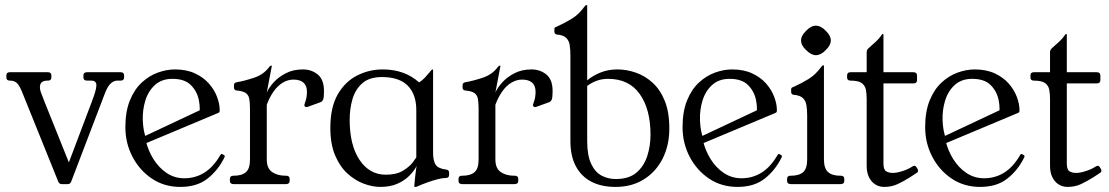

<svg xmlns="http://www.w3.org/2000/svg" viewBox="-20 -724 4360 755"><path d="M455 -440Q468 -440 468 -427V-420Q468 -407 455 -407H441Q428 -407 415.5 -396Q403 -385 391 -353L260 -10Q256 0 247 0H223Q213 0 209 -10L71 -352Q58 -386 47.5 -396.5Q37 -407 20 -407H18Q5 -407 5 -420V-427Q5 -440 18 -440H169Q182 -440 182 -427V-420Q182 -407 169 -407H167Q137 -407 137 -382Q137 -370 142.5 -356.5Q148 -343 155 -324L263 -55L239 -54L341 -324Q349 -345 354 -361.5Q359 -378 359 -389Q359 -407 339 -407H322Q308 -407 308 -420V-427Q308 -440 322 -440Z M862 -104Q838 -55 796.5 -22Q755 11 689 11Q626 11 577.5 -21.5Q529 -54 501 -107.5Q473 -161 473 -224Q473 -285 490.5 -328.5Q508 -372 537 -399Q566 -426 600.5 -438.5Q635 -451 668 -451Q713 -451 746.5 -435.5Q780 -420 801.5 -395.5Q823 -371 833.5 -343Q844 -315 844 -290Q844 -288 843.5 -285.5Q843 -283 841 -281.5Q839 -280 836 -279L514 -144L503 -167L788 -301L762 -263Q769 -295 762 -330Q755 -365 730.5 -389.5Q706 -414 658 -414Q616 -414 589.5 -390Q563 -366 551.5 -328.5Q540 -291 541.5 -250.5Q543 -210 555 -177L553 -172Q562 -133 583 -99Q604 -65 635 -44Q666 -23 705 -23Q748 -23 783.5 -45Q819 -67 847 -115Q850 -120 854 -118L861 -114Q866 -111 862 -104Z M899 0Q884 0 884 -13V-20Q884 -33 897 -33H899Q931 -33 947 -47Q963 -61 963 -96V-297Q963 -322 960 -336.5Q957 -351 946 -358.5Q935 -366 911 -368Q900 -369 900 -380V-390Q900 -399 913 -401Q942 -406 979.5 -418.5Q1017 -431 1039 -461Q1043 -466 1046 -466H1047Q1049 -466 1049 -465L1029 -360Q1037 -379 1056 -400Q1075 -421 1104 -436Q1133 -451 1171 -451Q1205 -451 1229.5 -431Q1254 -411 1254 -366Q1254 -342 1251 -333.5Q1248 -325 1240 -322L1193 -305Q1191 -304 1189 -303.5Q1187 -303 1185 -303Q1177 -303 1177 -311Q1177 -313 1177.5 -315Q1178 -317 1179 -319Q1184 -332 1185.5 -343Q1187 -354 1187 -363Q1187 -387 1173.5 -399Q1160 -411 1134 -411Q1112 -411 1092 -399Q1072 -387 1056 -364.5Q1040 -342 1029 -312V-97Q1029 -62 1050 -47.5Q1071 -33 1103 -33H1106Q1119 -33 1119 -20V-13Q1119 0 1104 0Z M1617 -291Q1617 -353 1583.5 -387Q1550 -421 1482 -421Q1432 -421 1404.5 -396.5Q1377 -372 1366 -334Q1355 -296 1355 -253Q1355 -153 1394 -95Q1433 -37 1497 -37Q1539 -37 1565 -53Q1591 -69 1603.5 -86Q1616 -103 1617 -105ZM1683 -123Q1683 -92 1693 -76.5Q1703 -61 1735 -57Q1746 -56 1746 -45V-36Q1746 -24 1732 -24Q1719 -24 1700 -19Q1681 -14 1660 -6.5Q1639 1 1619 10Q1618 11 1613 11H1611Q1609 11 1609 8Q1609 2 1612.5 -29Q1616 -60 1621 -90H1626Q1624 -81 1614.5 -64.5Q1605 -48 1587 -30.5Q1569 -13 1541.5 -1Q1514 11 1475 11Q1445 11 1411 -1.5Q1377 -14 1347 -41Q1317 -68 1298 -112.5Q1279 -157 1279 -221Q1279 -303 1308.5 -353.5Q1338 -404 1385 -427.5Q1432 -451 1485 -451Q1571 -451 1628 -400Q1641 -408 1652 -420Q1663 -432 1670.5 -441.5Q1678 -451 1680 -451Q1683 -451 1683 -449Z M1798 0Q1783 0 1783 -13V-20Q1783 -33 1796 -33H1798Q1830 -33 1846 -47Q1862 -61 1862 -96V-297Q1862 -322 1859 -336.5Q1856 -351 1845 -358.5Q1834 -366 1810 -368Q1799 -369 1799 -380V-390Q1799 -399 1812 -401Q1841 -406 1878.5 -418.5Q1916 -431 1938 -461Q1942 -466 1945 -466H1946Q1948 -466 1948 -465L1928 -360Q1936 -379 1955 -400Q1974 -421 2003 -436Q2032 -451 2070 -451Q2104 -451 2128.5 -431Q2153 -411 2153 -366Q2153 -342 2150 -333.5Q2147 -325 2139 -322L2092 -305Q2090 -304 2088 -303.5Q2086 -303 2084 -303Q2076 -303 2076 -311Q2076 -313 2076.5 -315Q2077 -317 2078 -319Q2083 -332 2084.5 -343Q2086 -354 2086 -363Q2086 -387 2072.5 -399Q2059 -411 2033 -411Q2011 -411 1991 -399Q1971 -387 1955 -364.5Q1939 -342 1928 -312V-97Q1928 -62 1949 -47.5Q1970 -33 2002 -33H2005Q2018 -33 2018 -20V-13Q2018 0 2003 0Z M2401 11Q2344 11 2304.5 -10Q2265 -31 2244 -71Q2223 -111 2223 -169V-506Q2223 -531 2220 -548Q2217 -565 2206 -575.5Q2195 -586 2171 -588Q2160 -589 2160 -600V-610Q2160 -615 2164 -617Q2168 -619 2173 -621Q2202 -634 2229.5 -651Q2257 -668 2279 -699Q2283 -704 2286 -704H2287Q2289 -704 2289 -703V-408Q2310 -426 2340.5 -438.5Q2371 -451 2408 -451Q2444 -451 2480 -438.5Q2516 -426 2546 -399Q2576 -372 2594 -327.5Q2612 -283 2612 -219Q2612 -152 2585.5 -100Q2559 -48 2511.5 -18.5Q2464 11 2401 11ZM2401 -20Q2453 -20 2482.5 -45Q2512 -70 2525 -110Q2538 -150 2538 -194Q2538 -295 2495.5 -354.5Q2453 -414 2371 -414Q2326 -414 2289 -386V-169Q2289 -113 2304.5 -80Q2320 -47 2345.5 -33.5Q2371 -20 2401 -20Z M3053 -104Q3029 -55 2987.5 -22Q2946 11 2880 11Q2817 11 2768.5 -21.5Q2720 -54 2692 -107.5Q2664 -161 2664 -224Q2664 -285 2681.5 -328.5Q2699 -372 2728 -399Q2757 -426 2791.5 -438.5Q2826 -451 2859 -451Q2904 -451 2937.5 -435.5Q2971 -420 2992.5 -395.5Q3014 -371 3024.5 -343Q3035 -315 3035 -290Q3035 -288 3034.5 -285.5Q3034 -283 3032 -281.5Q3030 -280 3027 -279L2705 -144L2694 -167L2979 -301L2953 -263Q2960 -295 2953 -330Q2946 -365 2921.5 -389.5Q2897 -414 2849 -414Q2807 -414 2780.5 -390Q2754 -366 2742.5 -328.5Q2731 -291 2732.5 -250.5Q2734 -210 2746 -177L2744 -172Q2753 -133 2774 -99Q2795 -65 2826 -44Q2857 -23 2896 -23Q2939 -23 2974.5 -45Q3010 -67 3038 -115Q3041 -120 3045 -118L3052 -114Q3057 -111 3053 -104Z M3287 -33Q3300 -33 3300 -20V-13Q3300 0 3285 0H3090Q3075 0 3075 -13V-20Q3075 -33 3088 -33H3090Q3122 -33 3138 -47Q3154 -61 3154 -96V-269Q3154 -294 3151 -311Q3148 -328 3137 -338.5Q3126 -349 3102 -351Q3091 -352 3091 -363V-373Q3091 -378 3095 -380Q3099 -382 3104 -384Q3133 -397 3160.5 -414Q3188 -431 3210 -462Q3214 -467 3217 -467H3218Q3220 -467 3220 -466V-97Q3220 -62 3236 -47.5Q3252 -33 3284 -33ZM3188 -623Q3208 -623 3227 -603Q3247 -584 3247 -565Q3247 -546 3227 -527Q3208 -507 3188 -507Q3170 -507 3150 -527Q3130 -545 3130 -565Q3130 -584 3150 -603Q3169 -623 3188 -623Z M3588 -60Q3590 -56 3590 -52Q3590 -47 3583 -43L3557 -26Q3533 -11 3509.5 0Q3486 11 3457 11Q3437 11 3421.5 1Q3406 -9 3397 -27.5Q3388 -46 3388 -72V-336Q3388 -355 3385 -371Q3382 -387 3369 -397Q3356 -407 3324 -407Q3311 -407 3311 -420V-427Q3311 -440 3324 -440H3388V-519Q3388 -528 3396 -535Q3415 -552 3426 -562Q3437 -572 3448 -588Q3448 -590 3451 -590H3453Q3454 -590 3454 -587V-440H3572Q3586 -440 3586 -427V-409Q3586 -396 3572 -396H3454V-81Q3454 -57 3464.5 -50.5Q3475 -44 3491 -44Q3506 -44 3528 -51Q3550 -58 3564 -67Q3567 -69 3570 -70.5Q3573 -72 3575 -72Q3581 -72 3584 -66Z M4007 -104Q3983 -55 3941.5 -22Q3900 11 3834 11Q3771 11 3722.5 -21.5Q3674 -54 3646 -107.5Q3618 -161 3618 -224Q3618 -285 3635.5 -328.5Q3653 -372 3682 -399Q3711 -426 3745.5 -438.5Q3780 -451 3813 -451Q3858 -451 3891.5 -435.5Q3925 -420 3946.5 -395.5Q3968 -371 3978.5 -343Q3989 -315 3989 -290Q3989 -288 3988.5 -285.5Q3988 -283 3986 -281.5Q3984 -280 3981 -279L3659 -144L3648 -167L3933 -301L3907 -263Q3914 -295 3907 -330Q3900 -365 3875.5 -389.5Q3851 -414 3803 -414Q3761 -414 3734.5 -390Q3708 -366 3696.5 -328.5Q3685 -291 3686.5 -250.5Q3688 -210 3700 -177L3698 -172Q3707 -133 3728 -99Q3749 -65 3780 -44Q3811 -23 3850 -23Q3893 -23 3928.5 -45Q3964 -67 3992 -115Q3995 -120 3999 -118L4006 -114Q4011 -111 4007 -104Z M4309 -60Q4311 -56 4311 -52Q4311 -47 4304 -43L4278 -26Q4254 -11 4230.5 0Q4207 11 4178 11Q4158 11 4142.5 1Q4127 -9 4118 -27.5Q4109 -46 4109 -72V-336Q4109 -355 4106 -371Q4103 -387 4090 -397Q4077 -407 4045 -407Q4032 -407 4032 -420V-427Q4032 -440 4045 -440H4109V-519Q4109 -528 4117 -535Q4136 -552 4147 -562Q4158 -572 4169 -588Q4169 -590 4172 -590H4174Q4175 -590 4175 -587V-440H4293Q4307 -440 4307 -427V-409Q4307 -396 4293 -396H4175V-81Q4175 -57 4185.5 -50.5Q4196 -44 4212 -44Q4227 -44 4249 -51Q4271 -58 4285 -67Q4288 -69 4291 -70.5Q4294 -72 4296 -72Q4302 -72 4305 -66Z"/></svg>

Font: Young Serif Light
Style: Regular
Weight: 300
Designer: Bastien Sozeau
Foundry: NBR — Bastien Sozeau
Version: Version 5.001